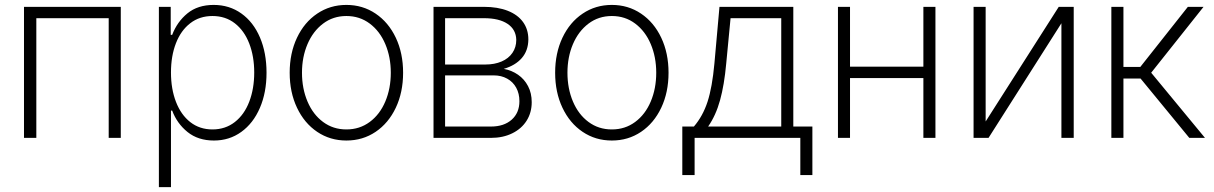

<svg xmlns="http://www.w3.org/2000/svg" viewBox="-20 -558 4912 777"><path d="M77.1 -530.3H468.8V0H419.9V-484.4H127V0H77.1Z M623 -530.3H670.9V-417H676.8Q696.8 -469.7 738.5 -503.9Q780.3 -538.1 844.7 -538.1Q908.2 -538.1 956.8 -503.4Q1005.4 -468.8 1032 -406.5Q1058.6 -344.2 1058.6 -263.7Q1058.6 -183.6 1031.7 -121.3Q1004.9 -59.1 956.5 -24.2Q908.2 10.7 845.7 10.7Q781.7 10.7 739 -23.7Q696.3 -58.1 676.8 -110.4H671.9V199.2H623ZM839.8 -34.2Q892.1 -34.2 930.4 -64.2Q968.8 -94.2 988.8 -146.7Q1008.8 -199.2 1008.8 -264.6Q1008.8 -329.6 988.8 -381.6Q968.8 -433.6 930.7 -463.4Q892.6 -493.2 839.8 -493.2Q787.6 -493.2 749.8 -463.9Q711.9 -434.6 691.9 -382.8Q671.9 -331.1 671.9 -264.6Q671.9 -198.2 692.1 -145.8Q712.4 -93.3 750.2 -63.7Q788.1 -34.2 839.8 -34.2Z M1152.3 -263.7Q1152.3 -342.8 1181.9 -405.3Q1211.4 -467.8 1263.7 -502.9Q1315.9 -538.1 1381.8 -538.1Q1447.8 -538.1 1500 -502.9Q1552.2 -467.8 1581.8 -405.3Q1611.3 -342.8 1611.3 -263.7Q1611.3 -184.6 1581.8 -122.1Q1552.2 -59.6 1500 -24.4Q1447.8 10.7 1381.8 10.7Q1315.9 10.7 1263.7 -24.4Q1211.4 -59.6 1181.9 -122.1Q1152.3 -184.6 1152.3 -263.7ZM1561.5 -263.7Q1561.5 -327.1 1539.3 -379.6Q1517.1 -432.1 1476.3 -462.6Q1435.5 -493.2 1381.8 -493.2Q1328.1 -493.2 1287.4 -462.4Q1246.6 -431.6 1224.4 -379.4Q1202.1 -327.1 1202.1 -263.7Q1202.1 -199.7 1224.4 -147.2Q1246.6 -94.7 1287.4 -64.5Q1328.1 -34.2 1381.8 -34.2Q1435.5 -34.2 1476.3 -64.5Q1517.1 -94.7 1539.3 -147.2Q1561.5 -199.7 1561.5 -263.7Z M1734.4 -530.3H1938.5Q1994.1 -530.3 2034.7 -514.4Q2075.2 -498.5 2096.7 -468.8Q2118.2 -439 2118.2 -398.4Q2117.7 -353 2091.6 -323Q2065.4 -293 2018.6 -279.3Q2050.8 -273.4 2076.4 -255.6Q2102.1 -237.8 2116.9 -209.5Q2131.8 -181.2 2131.8 -144.5Q2131.8 -102.5 2111.3 -69.8Q2090.8 -37.1 2053.2 -18.6Q2015.6 0 1966.8 0H1734.4ZM2082 -148.4Q2082 -179.2 2069.1 -202.9Q2056.2 -226.6 2032.5 -239.7Q2008.8 -252.9 1978.5 -252.9H1781.2V-45.9H1966.8Q2019.5 -45.9 2050.8 -73.7Q2082 -101.6 2082 -148.4ZM2069.3 -396.5Q2068.4 -438.5 2034.2 -461.4Q2000 -484.4 1938.5 -484.4H1781.2V-296.9H1944.3Q1981.4 -296.9 2009.8 -309.1Q2038.1 -321.3 2053.7 -344Q2069.3 -366.7 2069.3 -396.5Z M2226.6 -263.7Q2226.6 -342.8 2256.1 -405.3Q2285.6 -467.8 2337.9 -502.9Q2390.1 -538.1 2456.1 -538.1Q2522 -538.1 2574.2 -502.9Q2626.5 -467.8 2656 -405.3Q2685.5 -342.8 2685.5 -263.7Q2685.5 -184.6 2656 -122.1Q2626.5 -59.6 2574.2 -24.4Q2522 10.7 2456.1 10.7Q2390.1 10.7 2337.9 -24.4Q2285.6 -59.6 2256.1 -122.1Q2226.6 -184.6 2226.6 -263.7ZM2635.7 -263.7Q2635.7 -327.1 2613.5 -379.6Q2591.3 -432.1 2550.5 -462.6Q2509.8 -493.2 2456.1 -493.2Q2402.3 -493.2 2361.6 -462.4Q2320.8 -431.6 2298.6 -379.4Q2276.4 -327.1 2276.4 -263.7Q2276.4 -199.7 2298.6 -147.2Q2320.8 -94.7 2361.6 -64.5Q2402.3 -34.2 2456.1 -34.2Q2509.8 -34.2 2550.5 -64.5Q2591.3 -94.7 2613.5 -147.2Q2635.7 -199.7 2635.7 -263.7Z M2741.2 -45.9H2788.1Q2824.2 -87.9 2843.3 -146.2Q2862.3 -204.6 2871.1 -300.8L2891.6 -530.3H3190.4V-45.9H3267.6V150.4H3218.8V0H2791V150.4H2741.2ZM3141.6 -45.9V-484.4H2936.5L2918.9 -300.8Q2911.1 -214.4 2894 -152.6Q2877 -90.8 2845.7 -45.9Z M3419.9 -288.1H3716.8V-530.3H3765.6V0H3716.8V-242.2H3419.9V0H3371.1V-530.3H3419.9Z M4264.6 -530.3H4325.2V0H4275.4V-463.9L3980.5 0H3919.9V-530.3H3968.8V-66.4Z M4477.5 -530.3H4526.4V-287.1H4594.7L4787.1 -530.3H4850.6L4638.7 -263.7L4856.4 0H4793L4595.7 -240.2H4526.4V0H4477.5Z"/></svg>

Font: Pretendard Std ExtraLight
Style: Regular
Weight: 200
Designer: Base glyphs from Inter by Rasmus Andersson; Hangeul glyphs from Noto Sans CJK(Source Han Sans) by Jang Soo-young and Kan
Foundry: Kil Hyung-jin
Version: Version 1.309